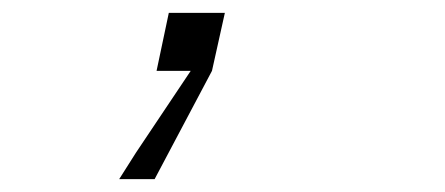

<svg xmlns="http://www.w3.org/2000/svg" viewBox="-20 -110 690 298"><path d="M223 0 242 -90H329L309 0L220 168H165L191 127L276 0Z"/></svg>

Font: Azeret Mono ExtraLight
Style: Italic
Weight: 250
Italic angle: -12°
Designer: Martin Vácha
Foundry: Displaay
Version: Version 1.002